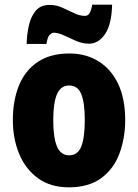

<svg xmlns="http://www.w3.org/2000/svg" viewBox="-20 -792 592 822"><path d="M516 -278Q516 -201 491.5 -135Q467 -69 413.5 -29.5Q360 10 275 10Q196 10 142.5 -29Q89 -68 62 -133.5Q35 -199 35 -278Q35 -361 61 -425.5Q87 -490 141 -526.5Q195 -563 277 -563Q348 -563 402 -529.5Q456 -496 486 -432.5Q516 -369 516 -278ZM208 -277Q208 -203 224 -165Q240 -127 276 -127Q313 -127 328 -165Q343 -203 343 -278Q343 -352 328 -389Q313 -426 276 -426Q240 -426 224 -389Q208 -352 208 -277ZM94 -604Q95 -644 103.5 -682.5Q112 -721 133 -746Q154 -771 193 -771Q220 -771 246 -759.5Q272 -748 296.5 -736Q321 -724 344 -724Q356 -724 363 -735Q370 -746 375 -772H460Q458 -688 430 -646.5Q402 -605 361 -605Q333 -605 305.5 -617Q278 -629 253.5 -640.5Q229 -652 210 -652Q202 -652 192.5 -642.5Q183 -633 179 -604Z"/></svg>

Font: Noto Sans Lao Condensed Black
Style: Regular
Weight: 900
Width: 3
Designer: Monotype Design Team
Foundry: Monotype Imaging Inc.
Version: Version 2.003; ttfautohint (v1.8.4.7-5d5b)